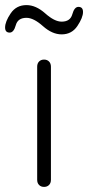

<svg xmlns="http://www.w3.org/2000/svg" viewBox="-64 -729 346 754"><path d="M109 5Q97 5 89.5 -2.5Q82 -10 82 -23V-467Q82 -480 89.5 -487.5Q97 -495 109 -495Q121 -495 128.5 -487.5Q136 -480 136 -467V-23Q136 -10 128.5 -2.5Q121 5 109 5ZM178 -594Q141 -594 104.5 -626.5Q68 -659 40 -659Q6 -659 -2 -630Q-10 -601 -26 -601Q-44 -601 -44 -621Q-44 -644 -22 -676.5Q0 -709 40 -709Q77 -709 113.5 -676.5Q150 -644 178 -644Q212 -644 220 -673Q228 -702 244 -702Q262 -702 262 -682Q262 -660 240 -627Q218 -594 178 -594Z"/></svg>

Font: Nunito VF Beta Light
Style: Regular
Weight: 300
Designer: Vernon Adams
Foundry: newtypography
Version: Version 3.001